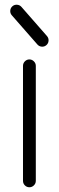

<svg xmlns="http://www.w3.org/2000/svg" viewBox="-20 -789 248 809"><path d="M137.5 -601.6 29.8 -724.6Q22.5 -732.9 23.2 -744Q23.9 -755.1 32.2 -762.5Q40.5 -769.8 51.8 -769Q63 -768.3 70.3 -760L178 -637Q185.3 -628.7 184.6 -617.4Q183.8 -606.2 175.5 -598.9Q167.2 -591.6 156 -592.4Q144.8 -593.3 137.5 -601.6ZM130.9 -511.5V-26.9Q130.9 -15.9 122.8 -7.9Q114.7 0 103.8 0Q92.8 0 84.8 -7.9Q76.9 -15.9 76.9 -26.9V-511.5Q76.9 -522.5 84.8 -530.5Q92.8 -538.6 103.8 -538.6Q114.7 -538.6 122.8 -530.5Q130.9 -522.5 130.9 -511.5Z"/></svg>

Font: Tecnico
Style: Fino
Weight: 400
Version: Version 1.3